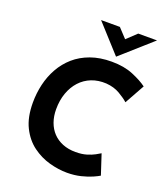

<svg xmlns="http://www.w3.org/2000/svg" viewBox="-172 -1080 1043 1209"><g transform="rotate(20 350.0 -475.5)"><path d="M628 -43Q616 -35 585.5 -21.5Q555 -8 512.5 2.5Q470 13 420 13Q363 13 301.5 -4Q240 -21 187 -60Q134 -99 101 -165Q68 -231 68 -329Q68 -392 82 -452Q96 -512 125.5 -564.5Q155 -617 200 -656.5Q245 -696 307 -718.5Q369 -741 448 -741Q531 -741 592 -715.5Q653 -690 689 -663L615 -530Q593 -550 554 -573Q515 -596 462 -600Q408 -603 363.5 -585.5Q319 -568 287 -533Q255 -498 237.5 -449Q220 -400 220 -340Q220 -293 234 -254Q248 -215 274.5 -187Q301 -159 339.5 -143.5Q378 -128 426 -128Q469 -128 500 -137.5Q531 -147 552 -158.5Q573 -170 584 -177ZM420 -964 489 -890 454 -880 543 -964H669L462 -780H461L294 -964Z"/></g></svg>

Font: Josefin Sans Thin
Style: Bold Italic
Weight: 700
Italic angle: -7°
Version: Version 2.000